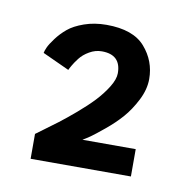

<svg xmlns="http://www.w3.org/2000/svg" viewBox="-44 -714 330 346"><g transform="rotate(10 121.0 -541.0)"><path d="M125.5 -623.5Q113.5 -623.5 102.8 -617.2Q92 -611 85.5 -602.5Q79 -594 75.8 -588.2Q72.5 -582.5 71.5 -580L22.5 -602.5Q23 -606 26 -612.8Q29 -619.5 37 -630.2Q45 -641 55.8 -650Q66.5 -659 85 -665.5Q103.5 -672 125.5 -672Q174.5 -672 196.2 -647Q218 -622 218 -589Q218 -570 207.8 -550Q197.5 -530 185.2 -516Q173 -502 156 -488Q139 -474 131.8 -469Q124.5 -464 118.5 -460.5H216V-410.5H32.5V-456Q33 -456.5 45.8 -465.8Q58.5 -475 71 -484.5Q83.5 -494 100.5 -508.5Q117.5 -523 130 -536.2Q142.5 -549.5 151.5 -564Q160.5 -578.5 160.5 -589.5Q160.5 -623.5 125.5 -623.5Z"/></g></svg>

Font: League Spartan
Style: Bold
Weight: 700
Foundry: The League of Moveable Type
Version: Version 2.002